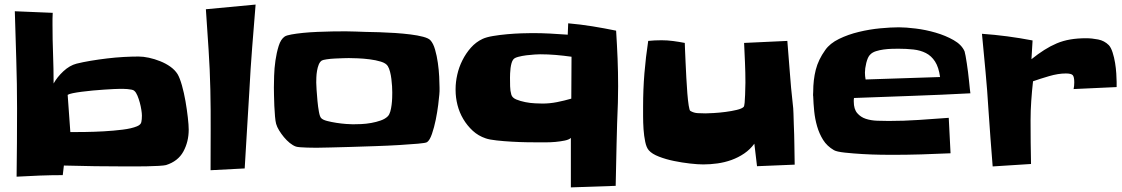

<svg xmlns="http://www.w3.org/2000/svg" viewBox="-20 -771 4916 841"><path d="M806.6 -203.1Q806.6 -150.4 783.2 -107.4Q759.8 -64.5 707 -47.9Q699.2 -45.9 674.8 -44.4Q650.4 -43 622.1 -42.5Q593.8 -42 568.4 -42Q543 -42 535.2 -42Q465.8 -42 397 -43Q328.1 -43.9 259.8 -45.9L254.9 -3.9Q205.1 -3.9 154.3 -2Q103.5 0 52.7 2.9Q53.7 -72.3 54.2 -146.5Q54.7 -220.7 54.7 -295.9Q54.7 -403.3 51.3 -509.3Q47.9 -615.2 44.9 -721.7L210.9 -714.8Q210 -702.1 210 -689Q210 -675.8 210 -662.1Q210 -597.7 212.4 -533.7Q214.8 -469.7 214.8 -405.3Q230.5 -433.6 257.8 -459Q285.2 -484.4 315.4 -492.2Q342.8 -499 377.9 -504.9Q413.1 -510.7 449.7 -515.1Q486.3 -519.5 522.5 -521.5Q558.6 -523.4 586.9 -523.4Q607.4 -523.4 632.3 -518.1Q657.2 -512.7 681.6 -502.9Q706.1 -493.2 726.1 -479Q746.1 -464.8 757.8 -446.3Q767.6 -429.7 776.9 -397Q786.1 -364.3 792.5 -327.6Q798.8 -291 802.7 -256.8Q806.6 -222.7 806.6 -203.1ZM601.6 -264.6Q601.6 -274.4 599.1 -290Q596.7 -305.7 592.3 -321.8Q587.9 -337.9 582 -352.1Q576.2 -366.2 568.4 -373Q564.5 -377 555.7 -378.4Q546.9 -379.9 537.6 -380.9Q528.3 -381.8 519 -381.8Q509.8 -381.8 504.9 -381.8Q496.1 -381.8 477.5 -380.9Q459 -379.9 435.5 -378.4Q412.1 -377 386.2 -374.5Q360.4 -372.1 337.9 -369.1Q315.4 -366.2 298.8 -362.8Q282.2 -359.4 276.4 -355.5L288.1 -192.4Q313.5 -192.4 353 -192.9Q392.6 -193.4 435.1 -195.8Q477.5 -198.2 517.1 -203.1Q556.6 -208 580.1 -217.8Q596.7 -224.6 599.1 -236.3Q601.6 -248 601.6 -264.6Z M1099.6 -751Q1091.8 -656.2 1084.5 -562.5Q1077.1 -468.8 1072.3 -374Q1067.4 -288.1 1062 -203.6Q1056.6 -119.1 1051.8 -33.2L902.3 -25.4Q902.3 -114.3 902.8 -201.7Q903.3 -289.1 901.4 -377.9Q899.4 -466.8 893.6 -554.2Q887.7 -641.6 881.8 -730.5Z M1905.3 -386.7Q1905.3 -378.9 1905.3 -371.6Q1905.3 -364.3 1904.3 -356.4Q1903.3 -342.8 1899.4 -311.5Q1895.5 -280.3 1888.7 -246.6Q1881.8 -212.9 1872.1 -184.6Q1862.3 -156.2 1850.6 -148.4Q1844.7 -144.5 1811 -141.6Q1777.3 -138.7 1729 -135.7Q1680.7 -132.8 1624 -130.9Q1567.4 -128.9 1516.1 -127.4Q1464.8 -126 1426.3 -125Q1387.7 -124 1375 -124Q1369.1 -124 1355 -124Q1340.8 -124 1325.2 -124.5Q1309.6 -125 1295.9 -126Q1282.2 -127 1276.4 -128.9Q1262.7 -133.8 1249 -145Q1235.4 -156.2 1223.6 -170.4Q1211.9 -184.6 1202.6 -199.7Q1193.4 -214.8 1189.5 -228.5Q1186.5 -239.3 1184.6 -261.2Q1182.6 -283.2 1181.6 -307.1Q1180.7 -331.1 1180.2 -353.5Q1179.7 -376 1179.7 -387.7Q1179.7 -406.2 1180.7 -439Q1181.6 -471.7 1186.5 -505.9Q1191.4 -540 1200.7 -569.8Q1210 -599.6 1227.5 -611.3Q1235.4 -616.2 1256.8 -620.1Q1278.3 -624 1307.6 -627Q1336.9 -629.9 1370.1 -631.3Q1403.3 -632.8 1435.1 -633.3Q1466.8 -633.8 1494.1 -633.8Q1521.5 -633.8 1538.1 -632.8Q1552.7 -631.8 1580.1 -631.3Q1607.4 -630.9 1641.1 -629.9Q1674.8 -628.9 1710.9 -626.5Q1747.1 -624 1778.3 -620.1Q1809.6 -616.2 1833.5 -609.9Q1857.4 -603.5 1865.2 -594.7Q1877.9 -581.1 1885.7 -553.7Q1893.6 -526.4 1897.9 -495.6Q1902.3 -464.8 1903.8 -435.1Q1905.3 -405.3 1905.3 -386.7ZM1698.2 -366.2Q1698.2 -377.9 1697.3 -393.6Q1696.3 -409.2 1694.3 -425.3Q1692.4 -441.4 1688.5 -456.5Q1684.6 -471.7 1678.7 -481.4Q1670.9 -494.1 1648.4 -501Q1626 -507.8 1599.1 -511.2Q1572.3 -514.6 1546.4 -515.6Q1520.5 -516.6 1507.8 -516.6Q1501 -516.6 1483.4 -516.1Q1465.8 -515.6 1446.8 -514.6Q1427.7 -513.7 1411.1 -511.2Q1394.5 -508.8 1389.6 -505.9Q1380.9 -500 1376 -487.8Q1371.1 -475.6 1368.7 -460.9Q1366.2 -446.3 1365.7 -432.1Q1365.2 -418 1365.2 -409.2Q1365.2 -400.4 1366.7 -377.4Q1368.2 -354.5 1370.6 -328.6Q1373 -302.7 1377 -281.2Q1380.9 -259.8 1386.7 -253.9Q1393.6 -246.1 1412.6 -241.2Q1431.6 -236.3 1453.6 -232.9Q1475.6 -229.5 1496.1 -228Q1516.6 -226.6 1525.4 -226.6Q1541 -226.6 1562.5 -227.5Q1584 -228.5 1606 -232.4Q1627.9 -236.3 1647.5 -243.2Q1667 -250 1678.7 -261.7Q1685.5 -268.6 1689.5 -282.2Q1693.4 -295.9 1695.3 -311.5Q1697.3 -327.1 1697.8 -342.3Q1698.2 -357.4 1698.2 -366.2Z M2687.5 -393.6Q2687.5 -376 2687 -357.4Q2686.5 -338.9 2686.5 -321.3Q2682.6 -229.5 2680.7 -139.2Q2678.7 -48.8 2676.8 43L2480.5 49.8V-167Q2472.7 -159.2 2453.6 -155.3Q2434.6 -151.4 2413.1 -149.4Q2391.6 -147.5 2371.1 -147.5Q2350.6 -147.5 2340.8 -147.5Q2322.3 -147.5 2289.6 -147.9Q2256.8 -148.4 2222.2 -150.4Q2187.5 -152.3 2155.8 -155.8Q2124 -159.2 2107.4 -165Q2075.2 -175.8 2050.8 -198.2Q2026.4 -220.7 2009.3 -249.5Q1992.2 -278.3 1983.9 -311Q1975.6 -343.8 1975.6 -376V-381.8Q1975.6 -411.1 1982.9 -443.8Q1990.2 -476.6 2005.4 -506.8Q2020.5 -537.1 2042.5 -562Q2064.5 -586.9 2093.8 -600.6Q2110.4 -608.4 2139.6 -613.3Q2168.9 -618.2 2201.2 -621.1Q2233.4 -624 2263.2 -625Q2293 -626 2311.5 -626Q2350.6 -626 2389.2 -624Q2427.7 -622.1 2466.8 -619.1L2468.8 -668.9Q2523.4 -664.1 2574.7 -655.8Q2626 -647.5 2678.7 -636.7Q2682.6 -575.2 2685.1 -515.1Q2687.5 -455.1 2687.5 -393.6ZM2483.4 -522.5Q2449.2 -527.3 2414.6 -530.3Q2379.9 -533.2 2345.7 -533.2Q2338.9 -533.2 2321.8 -532.2Q2304.7 -531.2 2285.6 -528.8Q2266.6 -526.4 2250 -522Q2233.4 -517.6 2228.5 -510.7Q2223.6 -504.9 2220.7 -494.6Q2217.8 -484.4 2216.3 -472.7Q2214.8 -460.9 2214.4 -449.7Q2213.9 -438.5 2213.9 -430.7Q2213.9 -413.1 2214.4 -393.1Q2214.8 -373 2219.7 -356.4Q2223.6 -342.8 2241.2 -335.4Q2258.8 -328.1 2280.8 -323.7Q2302.7 -319.3 2324.2 -318.4Q2345.7 -317.4 2356.4 -317.4Q2387.7 -317.4 2419.9 -323.7Q2452.1 -330.1 2482.4 -338.9Z M3460.9 -49.8 3295.9 -43 3284.2 -141.6Q3265.6 -116.2 3239.7 -98.6Q3213.9 -81.1 3184.1 -70.3Q3154.3 -59.6 3122.6 -55.2Q3090.8 -50.8 3060.5 -50.8Q3037.1 -50.8 3002.4 -54.7Q2967.8 -58.6 2932.1 -65.9Q2896.5 -73.2 2866.2 -85Q2835.9 -96.7 2822.3 -112.3Q2811.5 -124 2806.2 -149.9Q2800.8 -175.8 2798.8 -205.1Q2796.9 -234.4 2796.9 -261.7Q2796.9 -289.1 2796.9 -305.7Q2796.9 -378.9 2802.7 -450.2Q2808.6 -521.5 2819.3 -591.8Q2846.7 -594.7 2877.9 -594.7Q2903.3 -594.7 2928.7 -591.3Q2954.1 -587.9 2979.5 -583Q2979.5 -578.1 2980.5 -554.7Q2981.4 -531.2 2982.9 -499Q2984.4 -466.8 2986.3 -430.2Q2988.3 -393.6 2990.7 -362.3Q2993.2 -331.1 2996.6 -309.1Q3000 -287.1 3003.9 -285.2Q3018.6 -276.4 3036.1 -275.4Q3053.7 -274.4 3070.3 -274.4Q3082 -274.4 3106.9 -275.9Q3131.8 -277.3 3158.2 -280.8Q3184.6 -284.2 3207 -289.6Q3229.5 -294.9 3237.3 -302.7Q3240.2 -305.7 3241.7 -321.3Q3243.2 -336.9 3243.7 -355.5Q3244.1 -374 3244.6 -390.1Q3245.1 -406.2 3245.1 -409.2Q3245.1 -453.1 3243.2 -496.1Q3241.2 -539.1 3239.3 -583L3428.7 -591.8Q3434.6 -523.4 3439.5 -455.6Q3444.3 -387.7 3452.1 -319.3Q3455.1 -296.9 3455.6 -273.4Q3456.1 -250 3457 -226.6Q3459 -182.6 3459.5 -138.7Q3460 -94.7 3460.9 -49.8Z M4230.5 -362.3Q4102.5 -355.5 3975.6 -351.1Q3848.6 -346.7 3720.7 -341.8Q3719.7 -337.9 3719.7 -334Q3719.7 -330.1 3719.7 -326.2Q3719.7 -293 3734.9 -275.4Q3750 -257.8 3772.5 -250.5Q3794.9 -243.2 3822.3 -242.2Q3849.6 -241.2 3873 -241.2Q3938.5 -241.2 4003.9 -245.6Q4069.3 -250 4135.7 -254.9L4143.6 -99.6Q4079.1 -96.7 4015.1 -94.7Q3951.2 -92.8 3886.7 -92.8Q3873 -92.8 3836.4 -93.3Q3799.8 -93.8 3758.3 -96.2Q3716.8 -98.6 3680.7 -102.5Q3644.5 -106.4 3632.8 -113.3Q3602.5 -130.9 3585.4 -158.2Q3568.4 -185.5 3559.1 -217.8Q3549.8 -250 3546.4 -283.7Q3543 -317.4 3542 -348.6Q3541 -353.5 3541.5 -358.9Q3542 -364.3 3542 -369.1Q3542 -420.9 3553.2 -465.3Q3564.5 -509.8 3594.7 -551.8Q3615.2 -581.1 3655.3 -600.6Q3695.3 -620.1 3742.2 -631.3Q3789.1 -642.6 3835.9 -647Q3882.8 -651.4 3917 -651.4Q3947.3 -651.4 3991.2 -646Q4035.2 -640.6 4078.6 -627.9Q4122.1 -615.2 4157.2 -595.2Q4192.4 -575.2 4205.1 -545.9Q4207 -540 4209.5 -525.9Q4211.9 -511.7 4214.8 -493.7Q4217.8 -475.6 4220.2 -455.1Q4222.7 -434.6 4224.6 -416Q4226.6 -397.5 4228 -382.8Q4229.5 -368.2 4230.5 -362.3ZM4097.7 -433.6Q4091.8 -476.6 4075.7 -501.5Q4059.6 -526.4 4035.6 -538.6Q4011.7 -550.8 3981 -554.2Q3950.2 -557.6 3915 -557.6Q3903.3 -557.6 3885.7 -557.1Q3868.2 -556.6 3850.6 -554.2Q3833 -551.8 3817.4 -546.9Q3801.8 -542 3793 -533.2Q3786.1 -527.3 3781.7 -517.1Q3777.3 -506.8 3774.4 -495.1Q3771.5 -483.4 3770 -472.2Q3768.6 -460.9 3768.6 -453.1Q3768.6 -437.5 3771.5 -422.9Z M4871.1 -412.1V-389.6L4682.6 -380.9Q4685.5 -393.6 4685.5 -410.2Q4685.5 -434.6 4678.7 -441.9Q4671.9 -449.2 4648.4 -449.2Q4615.2 -449.2 4575.2 -437.5Q4535.2 -425.8 4504.9 -415Q4500 -372.1 4497.1 -329.1Q4494.1 -286.1 4494.1 -243.2Q4494.1 -195.3 4494.6 -147.9Q4495.1 -100.6 4496.1 -52.7L4328.1 -42Q4323.2 -104.5 4318.4 -166.5Q4313.5 -228.5 4309.6 -291Q4304.7 -374 4296.9 -456.5Q4289.1 -539.1 4281.2 -623Q4336.9 -619.1 4392.1 -611.8Q4447.3 -604.5 4502.9 -593.8L4498 -511.7Q4527.3 -535.2 4554.2 -552.2Q4581.1 -569.3 4608.9 -581.1Q4636.7 -592.8 4668 -598.1Q4699.2 -603.5 4737.3 -603.5Q4762.7 -603.5 4790 -598.1Q4817.4 -592.8 4836.9 -573.2Q4846.7 -562.5 4853.5 -541Q4860.4 -519.5 4864.3 -495.6Q4868.2 -471.7 4869.6 -448.7Q4871.1 -425.8 4871.1 -412.1Z"/></svg>

Font: Slackey
Style: Regular
Weight: 400
Designer: Squid
Foundry: Font Diner, Inc DBA Sideshow
Version: Version 1.001